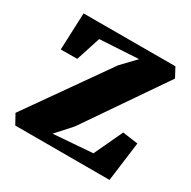

<svg xmlns="http://www.w3.org/2000/svg" viewBox="-125 -656 776 779"><g transform="rotate(30 262.5 -266.5)"><path d="M341 -484.5 160 -474 123 -360 46 -359.5 53 -532.5 483 -533 506.5 -489 252 -118 188 -47 371.5 -61 434 -194.5 506 -184.5 482 0H40.5L15.5 -45L279.5 -420Z"/></g></svg>

Font: Merriweather 72pt ExtraBold
Style: Regular
Weight: 800
Version: Version 2.100